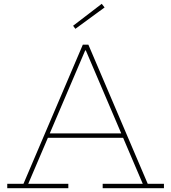

<svg xmlns="http://www.w3.org/2000/svg" viewBox="-20 -986 897 1006"><path d="M635 -287V-264H223V-287ZM754 -23H839V0H518V-23H728L424 -735L442 -722H415L432 -735L128 -23H338V0H18V-23H103L414 -752H443ZM513 -966 528 -947 375 -835 363 -851Z"/></svg>

Font: Hepta Slab ExtraLight
Style: Regular
Weight: 200
Designer: Michael LaGattuta
Foundry: Michael LaGattuta
Version: Version 1.100